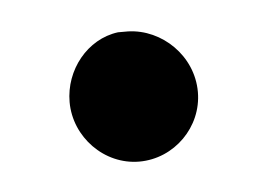

<svg xmlns="http://www.w3.org/2000/svg" viewBox="-27 -160 266 191"><g transform="rotate(-5 106.0 -64.0)"><path d="M42 -64C42 -29 71 1 106 1C141 1 170 -28 170 -63C170 -99 140 -128 106 -129H96C65 -125 42 -96 42 -64Z"/></g></svg>

Font: Hussar Pisanka
Style: Bd
Weight: 700
Designer: Robert Jablonski
Foundry: Cannot Into Space Fonts
Version: Version 1.070